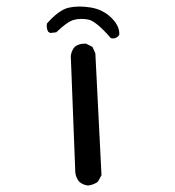

<svg xmlns="http://www.w3.org/2000/svg" viewBox="-20 -572 540 594"><path d="M252 2Q236 0 225 -10Q215 -22 213 -38L199 -399Q201 -415 211 -427Q225 -438 246 -437L266 -427L275 -407L294 -30L283 -10Q270 0 252 2ZM323 -454Q277 -507 253 -511.5Q229 -516 208.5 -510.5Q188 -505 154 -472L135 -470L129 -474Q123 -485 125 -499Q162 -541 191.5 -548Q221 -555 259.5 -549Q298 -543 324.5 -517Q351 -491 349 -464Q339 -450 323 -454Z"/></svg>

Font: Kosefont JP
Style: Regular
Weight: 400
Designer: Nozomi Seto 瀬戸のぞみ
Version: Version 3.00;June 19, 2020